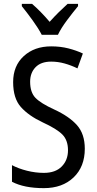

<svg xmlns="http://www.w3.org/2000/svg" viewBox="-20 -964 500 994"><path d="M330 -944Q306 -922 284 -900.5Q262 -879 237 -851Q215 -877 191 -901.5Q167 -926 146 -944H93V-932Q119 -900 149 -858.5Q179 -817 196 -784H280Q296 -818 327.5 -860Q359 -902 384 -932V-944ZM261 -397Q191 -429 163.5 -457.5Q136 -486 136 -541Q136 -587 164 -616Q192 -645 245 -645Q280 -645 314 -635.5Q348 -626 381 -610L409 -687Q375 -703 334 -713.5Q293 -724 245 -724Q158 -724 103 -673.5Q48 -623 48 -539Q48 -455 88 -410Q128 -365 200 -331Q274 -297 303 -267.5Q332 -238 332 -186Q332 -135 299.5 -102Q267 -69 207 -69Q164 -69 120 -80Q76 -91 42 -109V-23Q105 10 207 10Q303 10 361 -45.5Q419 -101 419 -194Q419 -270 379 -315.5Q339 -361 261 -397Z"/></svg>

Font: Noto Sans Display SemiCondensed
Style: Regular
Weight: 400
Width: 4
Designer: Monotype Design team
Foundry: Monotype Imaging Inc.
Version: 1.000